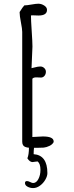

<svg xmlns="http://www.w3.org/2000/svg" viewBox="-20 -777 391 1017"><path d="M264.2 -27.8V-24.4Q257.8 -11.7 241.9 -4.2Q226.1 3.4 211.4 4.9Q194.8 5.9 178.7 5.9H160.2Q158.2 20 158.2 39.6Q231 44.9 231 140.1Q231 155.8 220.2 174.6Q209.5 193.4 191.9 206.3Q174.3 219.2 155.3 219.2Q139.6 219.2 126 211.9Q112.3 204.6 112.3 192.4Q112.3 182.1 123 182.1Q129.4 182.1 139.2 187Q149.9 192.4 155.3 192.4Q172.4 192.4 183.3 171.4Q194.3 150.4 194.3 122.6Q194.3 89.8 179.2 78.1Q174.8 78.1 166 79.6Q157.7 81.5 152.3 81.5Q137.7 81.5 125 61.5Q133.3 42 133.3 5.4Q123 4.9 114.3 1.5Q97.7 -4.4 97.7 -26.9V-607.9Q97.7 -623.5 90.8 -658.7Q84 -693.8 84 -710V-713.4Q100.6 -740.2 108.9 -748.5Q121.1 -748.5 146 -752.9Q170.9 -757.3 183.1 -757.3Q199.2 -757.3 214.1 -747.8Q229 -738.3 229 -724.6Q229 -694.8 183.6 -694.8Q175.8 -694.8 169.4 -695.3Q163.1 -695.8 154.8 -695.8Q146.5 -695.8 144 -695.3Q144 -671.4 147.9 -612.8Q151.9 -554.2 151.9 -530.3Q151.9 -514.6 149.4 -472.2Q147 -429.2 147 -416Q146.5 -416 161.6 -419.4Q180.7 -424.8 193.8 -424.8Q205.6 -424.8 214.4 -416.5Q223.1 -408.2 223.1 -397Q223.1 -384.3 215.6 -375.2Q208 -366.2 196.8 -366.2Q190.9 -366.2 185.5 -366.7Q179.7 -367.2 171.9 -367.2Q157.2 -367.2 151.4 -359.9V-51.3L207 -54.2Q264.2 -54.2 264.2 -27.8Z"/></svg>

Font: Amatica SC
Style: Bold
Weight: 400
Designer: Vernon Adams, Ben Nathan
Foundry: newtypography
Version: Version 2.000